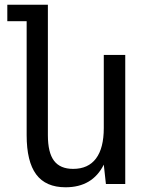

<svg xmlns="http://www.w3.org/2000/svg" viewBox="-20 -780 640 814"><path d="M258 14Q174 14 133.5 -40.5Q93 -95 93 -207V-690H11V-760H183V-207Q183 -133 209 -98.5Q235 -64 290 -64Q354 -64 387 -108Q420 -152 420 -237V-547H511V0H429L420 -82Q372 14 258 14Z"/></svg>

Font: PlemolJP35 Console
Style: Regular
Weight: 400
Version: v2.0.3; ttfautohint (v1.8.4.7-5d5b-dirty) -l 6 -r 45 -G 200 